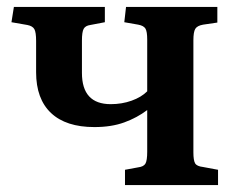

<svg xmlns="http://www.w3.org/2000/svg" viewBox="-20 -533 689 553"><path d="M340 0V-44L378 -51Q394 -53 399 -62Q404 -71 404 -96V-216Q375 -194 338 -180.5Q301 -167 252 -167Q170 -167 127 -207.5Q84 -248 84 -325V-415Q84 -440 79 -449Q74 -458 59 -461L13 -469L20 -513H282V-469L240 -461Q226 -459 221 -450Q216 -441 216 -416V-323Q216 -233 299 -233Q331 -233 359 -243Q387 -253 404 -270V-419Q404 -442 399 -450.5Q394 -459 378 -462L338 -469L343 -513H606V-468L565 -462Q548 -459 542.5 -450Q537 -441 537 -417V-94Q537 -71 542 -62.5Q547 -54 565 -52L608 -44V0Z"/></svg>

Font: Literata 36pt SemiBold
Style: Regular
Weight: 600
Designer: Latin by Veronika Burian and Jose Scaglione. Greek by Irene Vlachou. Cyrillic by Vera Evstafieva.
Foundry: TypeTogether
Version: Version 3.002